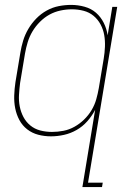

<svg xmlns="http://www.w3.org/2000/svg" viewBox="-20 -548 540 783"><path d="M192 -10Q215 -10 238.5 -14.5Q262 -19 283.5 -31Q305 -43 323 -60.5Q341 -78 353.5 -99Q366 -120 372.5 -143Q379 -166 383 -189L403 -309Q407 -333 408 -357.5Q409 -382 405 -405Q401 -428 390 -448.5Q379 -469 361.5 -483.5Q344 -498 321 -504Q298 -510 273 -510Q250 -510 226.5 -505Q203 -500 182 -488.5Q161 -477 143 -459Q125 -441 112.5 -420Q100 -399 93 -376Q86 -353 82 -330L62 -210Q59 -186 57.5 -161.5Q56 -137 60.5 -114Q65 -91 75.5 -71Q86 -51 103.5 -36.5Q121 -22 144 -16Q167 -10 192 -10ZM316 215 368 -100Q355 -75 336 -53.5Q317 -32 292.5 -18Q268 -4 241 2Q214 8 188 8Q161 8 136 1.5Q111 -5 91 -20.5Q71 -36 59 -58.5Q47 -81 42 -106.5Q37 -132 38 -159Q39 -186 43 -213L63 -333Q67 -358 74.5 -382.5Q82 -407 95.5 -430Q109 -453 128 -472.5Q147 -492 170.5 -505Q194 -518 219.5 -523Q245 -528 270 -528Q298 -528 325 -520.5Q352 -513 371.5 -496Q391 -479 403 -455Q415 -431 419 -404L438 -520H458L339 197H399L396 215Z"/></svg>

Font: Iosevka Thin Oblique
Style: Regular
Weight: 100
Italic angle: -9°
Monospace: yes
Designer: Belleve Invis
Foundry: Belleve Invis
Version: Version 32.5.0; ttfautohint (v1.8.4)